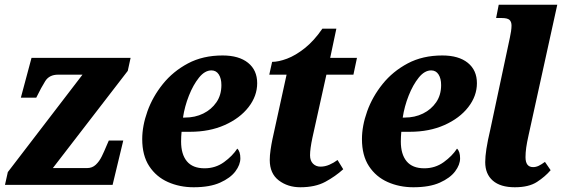

<svg xmlns="http://www.w3.org/2000/svg" viewBox="-20 -780 2377 810"><path d="M1 0 13 -54 328 -465H225Q188 -465 171 -438Q154 -411 135 -372L133 -368H68L113 -536H531L519 -481L203 -71H348Q369 -71 384 -85Q399 -99 409.5 -120.5Q420 -142 429 -164L439 -187H500L455 0Z M797 10Q738 10 688.5 -12Q639 -34 609.5 -79Q580 -124 580 -193Q580 -249 602 -310.5Q624 -372 667 -425.5Q710 -479 773 -512.5Q836 -546 919 -546Q988 -546 1026.5 -515Q1065 -484 1065 -429Q1065 -375 1028.5 -328Q992 -281 928 -252.5Q864 -224 782 -224H746Q745 -214 744.5 -203.5Q744 -193 744 -183Q744 -129 768.5 -99.5Q793 -70 843 -70Q889 -70 925 -96Q961 -122 981 -153Q994 -141 994 -112Q994 -85 973 -57Q952 -29 908.5 -9.5Q865 10 797 10ZM760 -284Q803 -284 837.5 -301Q872 -318 893 -348.5Q914 -379 914 -421Q914 -449 903 -466Q892 -483 872 -483Q844 -483 819.5 -452.5Q795 -422 777 -376.5Q759 -331 752 -284Z M1247 10Q1194 10 1156 -19Q1118 -48 1118 -105Q1118 -124 1121.5 -148Q1125 -172 1129 -191L1189 -465H1116L1128 -519Q1155 -519 1191 -532.5Q1227 -546 1266 -577Q1305 -608 1340 -659H1399L1373 -536H1486L1471 -465H1357L1298 -199Q1288 -152 1288 -125Q1288 -102 1300.5 -89.5Q1313 -77 1332 -77Q1351 -77 1369.5 -85Q1388 -93 1404 -105L1428 -66Q1395 -36 1352.5 -13Q1310 10 1247 10Z M1724 10Q1665 10 1615.5 -12Q1566 -34 1536.5 -79Q1507 -124 1507 -193Q1507 -249 1529 -310.5Q1551 -372 1594 -425.5Q1637 -479 1700 -512.5Q1763 -546 1846 -546Q1915 -546 1953.5 -515Q1992 -484 1992 -429Q1992 -375 1955.5 -328Q1919 -281 1855 -252.5Q1791 -224 1709 -224H1673Q1672 -214 1671.5 -203.5Q1671 -193 1671 -183Q1671 -129 1695.5 -99.5Q1720 -70 1770 -70Q1816 -70 1852 -96Q1888 -122 1908 -153Q1921 -141 1921 -112Q1921 -85 1900 -57Q1879 -29 1835.5 -9.5Q1792 10 1724 10ZM1687 -284Q1730 -284 1764.5 -301Q1799 -318 1820 -348.5Q1841 -379 1841 -421Q1841 -449 1830 -466Q1819 -483 1799 -483Q1771 -483 1746.5 -452.5Q1722 -422 1704 -376.5Q1686 -331 1679 -284Z M2152 10Q2091 10 2059 -18Q2027 -46 2027 -96Q2027 -119 2032 -152Q2037 -185 2049 -236L2131 -621Q2134 -634 2136 -648Q2138 -662 2138 -672Q2138 -688 2129.5 -696Q2121 -704 2096 -704H2073L2084 -760H2331L2210 -210Q2203 -179 2200 -157.5Q2197 -136 2197 -117Q2197 -75 2229 -75Q2241 -75 2252.5 -80.5Q2264 -86 2279 -97L2303 -62Q2280 -35 2245.5 -12.5Q2211 10 2152 10Z"/></svg>

Font: Noto Serif SemiCondensed ExtraBold
Style: Italic
Weight: 800
Width: 4
Italic angle: -12°
Designer: Monotype Design Team
Foundry: Monotype Imaging Inc.
Version: Version 2.014; ttfautohint (v1.8.4.7-5d5b)